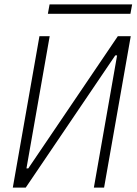

<svg xmlns="http://www.w3.org/2000/svg" viewBox="-20 -859 626 879"><path d="M38.6 0 160.6 -693.4H207.5L101.1 -87.9H109.4L519.5 -693.4H578.6L456.5 0H409.7L516.1 -605.5H507.8L97.7 0ZM199.2 -795.9 207 -838.9H585L577.1 -795.9Z"/></svg>

Font: Cascadia Code ExtraLight
Style: Italic
Weight: 200
Italic angle: -10°
Monospace: yes
Designer: Aaron Bell
Foundry: Saja Typeworks
Version: Version 2404.023; ttfautohint (v1.8.4)